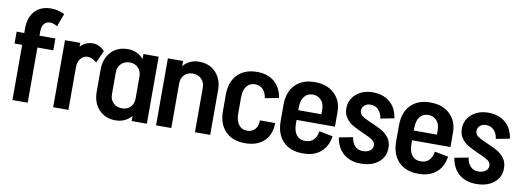

<svg xmlns="http://www.w3.org/2000/svg" viewBox="-59 -1074 3927 1439"><g transform="rotate(10 1905.0 -355.0)"><path d="M184 -510H305V-420H184V0H68V-420H10V-510H68V-544Q68 -629 112.5 -677.5Q157 -726 236 -726Q286 -726 338 -702L301 -602Q272 -621 246 -621Q217 -621 200.5 -600.5Q184 -580 184 -543Z M679 -479 637 -386Q622 -400 604 -408.5Q586 -417 569 -417Q535 -417 514.5 -390.5Q494 -364 494 -321V0H378V-510H494V-481Q533 -523 591 -523Q615 -523 638.5 -511Q662 -499 679 -479Z M975 -510H1091V0H975V-39Q954 -13 923 1.5Q892 16 855 16Q776 16 727.5 -35.5Q679 -87 679 -172V-338Q679 -423 727.5 -474.5Q776 -526 855 -526Q892 -526 923 -511.5Q954 -497 975 -471ZM975 -172V-338Q975 -379 950.5 -404.5Q926 -430 887 -430Q846 -430 820.5 -404.5Q795 -379 795 -338V-172Q795 -131 820.5 -106Q846 -81 887 -81Q926 -81 950.5 -106Q975 -131 975 -172Z M1573 0H1457V-338Q1457 -379 1431.5 -404.5Q1406 -430 1365 -430Q1326 -430 1301.5 -404.5Q1277 -379 1277 -338V0H1161V-510H1277V-471Q1298 -497 1329 -511.5Q1360 -526 1397 -526Q1476 -526 1524.5 -474.5Q1573 -423 1573 -339Z M2037 -172Q2037 -84 1984.5 -34Q1932 16 1839 16Q1744 16 1690 -39.5Q1636 -95 1636 -193V-317Q1636 -415 1690 -470.5Q1744 -526 1839 -526Q1919 -526 1970 -483Q2021 -440 2033 -362L1928 -342Q1923 -383 1900 -407.5Q1877 -432 1839 -432Q1798 -432 1775 -401.5Q1752 -371 1752 -316V-194Q1752 -140 1775 -109.5Q1798 -79 1839 -79Q1877 -79 1899 -103.5Q1921 -128 1921 -172Z M2483 -223H2191V-195Q2191 -140 2214 -109.5Q2237 -79 2278 -79H2284Q2322 -79 2345.5 -103.5Q2369 -128 2374 -169L2478 -149Q2467 -71 2416 -27.5Q2365 16 2285 16H2278Q2183 16 2129 -40Q2075 -96 2075 -194V-316Q2075 -415 2129 -470.5Q2183 -526 2278 -526Q2371 -526 2427 -473Q2483 -420 2483 -334ZM2367 -297V-333Q2367 -377 2342.5 -404Q2318 -431 2278 -431Q2237 -431 2214 -400.5Q2191 -370 2191 -316V-297Z M2751 -297Q2799 -277 2830.5 -258.5Q2862 -240 2884 -210Q2906 -180 2906 -135Q2906 -67 2855 -25.5Q2804 16 2720 16Q2640 16 2589 -27.5Q2538 -71 2526 -149L2631 -169Q2636 -128 2659 -103.5Q2682 -79 2720 -79Q2753 -79 2774 -94.5Q2795 -110 2795 -135Q2795 -160 2771.5 -176Q2748 -192 2698 -213Q2649 -235 2618 -252.5Q2587 -270 2565 -300.5Q2543 -331 2543 -375Q2543 -418 2566 -452.5Q2589 -487 2628.5 -506.5Q2668 -526 2717 -526H2718Q2798 -526 2849 -483Q2900 -440 2911 -362L2807 -342Q2802 -383 2778.5 -407.5Q2755 -432 2718 -432Q2690 -432 2672 -416Q2654 -400 2654 -375Q2654 -350 2677.5 -334Q2701 -318 2751 -297Z M3362 -223H3070V-195Q3070 -140 3093 -109.5Q3116 -79 3157 -79H3163Q3201 -79 3224.5 -103.5Q3248 -128 3253 -169L3357 -149Q3346 -71 3295 -27.5Q3244 16 3164 16H3157Q3062 16 3008 -40Q2954 -96 2954 -194V-316Q2954 -415 3008 -470.5Q3062 -526 3157 -526Q3250 -526 3306 -473Q3362 -420 3362 -334ZM3246 -297V-333Q3246 -377 3221.5 -404Q3197 -431 3157 -431Q3116 -431 3093 -400.5Q3070 -370 3070 -316V-297Z M3630 -297Q3678 -277 3709.5 -258.5Q3741 -240 3763 -210Q3785 -180 3785 -135Q3785 -67 3734 -25.5Q3683 16 3599 16Q3519 16 3468 -27.5Q3417 -71 3405 -149L3510 -169Q3515 -128 3538 -103.5Q3561 -79 3599 -79Q3632 -79 3653 -94.5Q3674 -110 3674 -135Q3674 -160 3650.5 -176Q3627 -192 3577 -213Q3528 -235 3497 -252.5Q3466 -270 3444 -300.5Q3422 -331 3422 -375Q3422 -418 3445 -452.5Q3468 -487 3507.5 -506.5Q3547 -526 3596 -526H3597Q3677 -526 3728 -483Q3779 -440 3790 -362L3686 -342Q3681 -383 3657.5 -407.5Q3634 -432 3597 -432Q3569 -432 3551 -416Q3533 -400 3533 -375Q3533 -350 3556.5 -334Q3580 -318 3630 -297Z"/></g></svg>

Font: Akshar Medium
Style: Regular
Weight: 500
Designer: Tall Chai
Foundry: Tall Chai
Version: Version 1.000